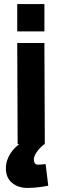

<svg xmlns="http://www.w3.org/2000/svg" viewBox="-20 -711 308 947"><path d="M65 -499H199L201 0H199Q196 2 187.5 9.5Q179 17 170 27.5Q161 38 154 51Q147 64 147 76Q147 86 151.5 93.5Q156 101 167 101Q169 101 175.5 101Q182 101 189 100Q197 99 205 98L218 205Q201 208 183 211Q168 213 150 214.5Q132 216 116 216Q69 216 39 190.5Q9 165 9 120Q9 98 15.5 79Q22 60 32 45Q42 30 53.5 18.5Q65 7 75 0H67ZM65 -691H199V-556H65Z"/></svg>

Font: Panefresco 999wt
Style: Regular
Weight: 900
Version: Version 1.001